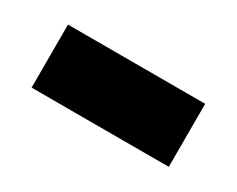

<svg xmlns="http://www.w3.org/2000/svg" viewBox="-36 -484 424 343"><g transform="rotate(30 175.5 -313.0)"><path d="M34 -248V-378H317V-248Z"/></g></svg>

Font: Fira Sans Extra Condensed ExtraBold
Style: Regular
Weight: 800
Width: 1
Designer: Carrois Corporate & Edenspiekermann AG
Foundry: Carrois Corporate GbR & Edenspiekermann AG
Version: Version 4.203